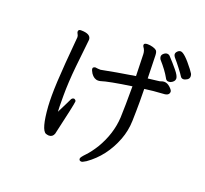

<svg xmlns="http://www.w3.org/2000/svg" viewBox="-143 -966 1286 1205"><g transform="rotate(20 500.0 -363.0)"><path d="M268 -15Q293 -15 302 -40Q352 -256 352 -273Q352 -282 339 -287Q324 -287 318 -270Q315 -265 299.5 -232Q284 -199 271 -175Q269 -193 269 -281Q269 -369 280 -479.5Q291 -590 295.5 -623.5Q300 -657 300 -666Q300 -705 232 -705Q215 -705 215 -690Q215 -684 220.5 -675Q226 -666 226 -656Q222 -619 211 -478.5Q200 -338 200 -258Q200 -218 202 -186Q213 -33 248 -19Q252 -18 257 -16.5Q262 -15 268 -15ZM856 -590Q866 -590 872 -592Q898 -604 898 -624Q898 -642 869.5 -676.5Q841 -711 810 -744Q802 -752 791 -752Q780 -752 769 -742.5Q758 -733 758 -722Q758 -712 764 -703Q812 -649 835 -607Q843 -590 856 -590ZM516 69Q522 69 529 64.5Q536 60 546 55Q654 -21 705 -154Q728 -215 730 -280.5Q732 -346 732 -410L731 -495Q787 -503 854 -507Q893 -508 893 -535Q893 -545 874 -562.5Q855 -580 835 -580Q823 -580 816.5 -576.5Q810 -573 787.5 -571Q765 -569 729 -564L725 -718Q724 -741 716 -748.5Q708 -756 690.5 -761Q673 -766 656 -766Q632 -766 632 -753Q632 -747 636 -741Q650 -723 651 -698Q652 -673 655 -553Q522 -532 432 -514Q415 -514 397 -517Q381 -514 381 -504Q381 -493 393 -474Q413 -445 440 -445Q448 -445 456 -447Q505 -463 656 -485Q656 -347 653 -276Q647 -165 585 -60Q555 -12 527.5 16.5Q500 45 500 54Q500 69 516 69ZM940 -636Q951 -636 964.5 -644.5Q978 -653 978 -667Q978 -679 974 -685.5Q970 -692 957 -710Q892 -795 866 -795Q855 -795 845.5 -785.5Q836 -776 836 -766Q836 -755 850 -739.5Q864 -724 888.5 -692Q913 -660 920 -648Q927 -636 940 -636Z"/></g></svg>

Font: LXGW WenKai TC
Style: Bold
Weight: 700
Designer: LXGW / Fontworks Inc.
Foundry: LXGW / Fontworks Inc.
Version: Version 1.330;April 28, 2024